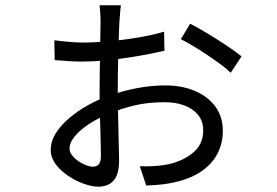

<svg xmlns="http://www.w3.org/2000/svg" viewBox="-20 -645 1040 720"><path d="M433.4 -625.3Q432.4 -618.7 431.3 -607.8Q430.2 -596.9 429.6 -586.4Q429 -575.9 428 -567.9Q427 -548.9 425.8 -517.4Q424.6 -486 423.6 -448.4Q422.6 -410.9 422.1 -372.8Q421.6 -334.8 421.6 -301.7Q421.6 -269.9 422.6 -232.4Q423.6 -195 424.1 -159Q424.6 -123.1 425.6 -93.1Q426.6 -63.1 426.6 -44.7Q426.6 9.7 406 32.3Q385.3 55 348.7 55Q324.6 55 293.9 44Q263.2 33 235 14Q206.8 -5 188.5 -29.8Q170.2 -54.6 170.2 -81.9Q170.2 -115.2 189.6 -145.9Q209 -176.6 240.5 -202.9Q271.9 -229.3 308.1 -249.5Q344.3 -269.7 377.8 -281.8Q430.2 -301.7 487.2 -313.2Q544.2 -324.7 599.4 -324.7Q661.9 -324.7 710.6 -304.2Q759.3 -283.7 787.5 -245.4Q815.6 -207.1 815.6 -154.6Q815.6 -107 794.5 -67.1Q773.4 -27.2 730.4 0.7Q687.5 28.7 620.1 41.6Q594.7 46.6 569.6 48.3Q544.5 50 528.3 50.8L504.3 -21.5Q527.2 -20.9 552.4 -21.9Q577.6 -22.9 600.7 -27.1Q658.7 -37.1 700.3 -69.4Q742 -101.7 742 -155.4Q742 -191 722.4 -214.6Q702.9 -238.2 670.3 -249.9Q637.8 -261.7 597.9 -261.7Q533.4 -261.7 483 -249.4Q432.7 -237.2 385.8 -217.6Q359.6 -207 333.8 -192.2Q308.1 -177.5 287 -160.1Q265.9 -142.7 253.3 -124.2Q240.7 -105.7 240.7 -87.6Q240.7 -75.3 250 -63.2Q259.3 -51.1 273.2 -41.2Q287.2 -31.4 302.1 -25.6Q317 -19.9 327.9 -19.9Q344 -19.9 351.2 -29.8Q358.4 -39.8 358.4 -58.4Q358.4 -80.8 357.4 -120.5Q356.4 -160.2 354.9 -207.3Q353.4 -254.4 353.4 -298.7Q353.4 -333.3 354.1 -373.9Q354.7 -414.5 355.3 -453.6Q355.9 -492.7 356.5 -523Q357.1 -553.3 357.1 -567.7Q357.1 -576.5 356.4 -587.6Q355.7 -598.7 355 -609.3Q354.3 -619.9 353.3 -625.3ZM693 -556.1Q721.7 -541.7 759 -519Q796.4 -496.3 831 -473.3Q865.7 -450.2 885.8 -433.4L845.1 -372.1Q831.1 -386.2 807.6 -403.6Q784.2 -421 756.7 -439.3Q729.1 -457.6 703.2 -473.1Q677.2 -488.6 658.2 -498.2ZM183.7 -493.9Q220.4 -489.3 246.7 -487.4Q273.1 -485.5 289.8 -485.5Q339 -485.5 393.5 -490.6Q448 -495.7 500.4 -504.7Q552.8 -513.6 595.3 -526.2L596.7 -454.6Q576.4 -449.8 542 -443Q507.5 -436.2 465.3 -429.6Q423 -423 377.7 -418.6Q332.4 -414.2 289.8 -414.2Q265.4 -414.2 243.3 -415.4Q221.2 -416.6 185.1 -419.6Z"/></svg>

Font: Noto Sans TC Thin
Style: Regular
Weight: 100
Designer: Ryoko NISHIZUKA 西塚涼子 (kana, bopomofo & ideographs); Paul D. Hunt (Latin, Greek & Cyrillic); Sandoll Communications 산돌커뮤니
Foundry: Adobe
Version: Version 2.004-H2;hotconv 1.0.118;makeotfexe 2.5.65603